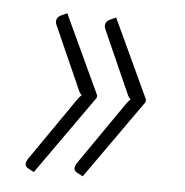

<svg xmlns="http://www.w3.org/2000/svg" viewBox="-38 -489 441 458"><g transform="rotate(5 183.0 -260.0)"><path d="M32 -67ZM193.5 -262.5 193 -256.5 59 -67 45 -74.5Q32 -81.5 43 -98L145 -245.5Q151.5 -255.5 157 -259.5Q152 -263.5 148 -273.5L82.5 -421Q79 -428.5 81.2 -434.8Q83.5 -441 90.5 -444.5L105.5 -451.5ZM310.5 -262.5 310 -256.5 176 -67 162 -74.5Q149 -81.5 160 -98L262 -245.5Q268.5 -255.5 274 -259.5Q269 -263.5 265 -273.5L199.5 -421Q196 -428.5 198.2 -434.8Q200.5 -441 207.5 -444.5L222.5 -451.5Z"/></g></svg>

Font: Lato Light
Style: Italic
Weight: 300
Italic angle: -7°
Designer: Lukasz Dziedzic
Foundry: tyPoland Lukasz Dziedzic
Version: Version 2.007; 2014-02-27